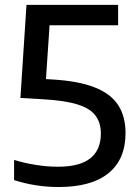

<svg xmlns="http://www.w3.org/2000/svg" viewBox="-20 -760 563 790"><path d="M221 9.5Q172.5 9.5 125.8 2Q79 -5.5 38 -19V-102Q80 -89 127 -81.5Q174 -74 218 -74Q308 -74 351.5 -108.5Q395 -143 395 -210.5Q395 -254.5 373.2 -284Q351.5 -313.5 299.8 -330Q248 -346.5 157.5 -351.5L64 -357L89 -740H466V-656H140L187 -700.5L166.5 -396.5L101.5 -438.5L195 -433Q301.5 -427 368.2 -401Q435 -375 465.8 -328.2Q496.5 -281.5 496.5 -212.5Q496.5 -104.5 426.5 -47.5Q356.5 9.5 221 9.5Z"/></svg>

Font: Encode Sans Condensed Thin Medium
Style: Regular
Weight: 500
Version: Version 3.002